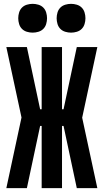

<svg xmlns="http://www.w3.org/2000/svg" viewBox="-20 -980 540 1000"><path d="M120 0H13L92 -368L13 -735H120L189 -411H197V-735H303V-411H311L380 -735H487L408 -367L487 0H380L311 -324H303V0H197V-324H189ZM350 -810Q335 -810 320 -814.5Q305 -819 294.5 -829.5Q284 -840 279.5 -855Q275 -870 275 -885Q275 -900 279.5 -915Q284 -930 294.5 -940.5Q305 -951 320 -955.5Q335 -960 350 -960Q365 -960 380 -955.5Q395 -951 405.5 -940.5Q416 -930 420.5 -915Q425 -900 425 -885Q425 -870 420.5 -855Q416 -840 405.5 -829.5Q395 -819 380 -814.5Q365 -810 350 -810ZM150 -810Q135 -810 120 -814.5Q105 -819 94.5 -829.5Q84 -840 79.5 -855Q75 -870 75 -885Q75 -900 79.5 -915Q84 -930 94.5 -940.5Q105 -951 120 -955.5Q135 -960 150 -960Q165 -960 180 -955.5Q195 -951 205.5 -940.5Q216 -930 220.5 -915Q225 -900 225 -885Q225 -870 220.5 -855Q216 -840 205.5 -829.5Q195 -819 180 -814.5Q165 -810 150 -810Z"/></svg>

Font: Iosevka Heavy
Style: Regular
Weight: 900
Monospace: yes
Designer: Belleve Invis
Foundry: Belleve Invis
Version: Version 32.5.0; ttfautohint (v1.8.4)